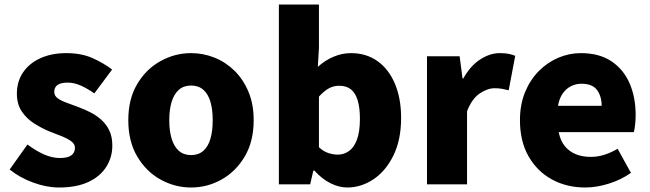

<svg xmlns="http://www.w3.org/2000/svg" viewBox="-20 -819 2886 853"><path d="M242 14Q187 14 127 -8Q67 -30 23 -66L102 -177Q141 -148 176.5 -132.5Q212 -117 246 -117Q281 -117 297 -129Q313 -141 313 -162Q313 -179 297 -191Q281 -203 255 -213.5Q229 -224 200 -235Q166 -249 132.5 -270Q99 -291 77 -323.5Q55 -356 55 -403Q55 -457 82.5 -497.5Q110 -538 159.5 -560.5Q209 -583 275 -583Q342 -583 392 -560.5Q442 -538 478 -510L399 -404Q368 -426 338.5 -439Q309 -452 281 -452Q250 -452 235.5 -441.5Q221 -431 221 -411Q221 -394 235.5 -383Q250 -372 275 -363Q300 -354 329 -343Q356 -333 382.5 -319.5Q409 -306 431 -286Q453 -266 466 -238.5Q479 -211 479 -172Q479 -120 452 -77.5Q425 -35 372.5 -10.5Q320 14 242 14Z M829 14Q757 14 693 -21.5Q629 -57 589.5 -124Q550 -191 550 -285Q550 -379 589.5 -445.5Q629 -512 693 -547.5Q757 -583 829 -583Q883 -583 933 -563Q983 -543 1022 -504.5Q1061 -466 1084 -411Q1107 -356 1107 -285Q1107 -191 1067.5 -124Q1028 -57 964.5 -21.5Q901 14 829 14ZM829 -130Q862 -130 883.5 -149Q905 -168 915 -203Q925 -238 925 -285Q925 -332 915 -366.5Q905 -401 883.5 -420Q862 -439 829 -439Q796 -439 774.5 -420Q753 -401 742.5 -366.5Q732 -332 732 -285Q732 -238 742.5 -203Q753 -168 774.5 -149Q796 -130 829 -130Z M1523 14Q1486 14 1448 -5Q1410 -24 1377 -61H1372L1358 0H1219V-799H1397V-607L1392 -522Q1424 -551 1462 -567Q1500 -583 1539 -583Q1607 -583 1657 -547.5Q1707 -512 1734.5 -447Q1762 -382 1762 -295Q1762 -197 1727.5 -127.5Q1693 -58 1638.5 -22Q1584 14 1523 14ZM1481 -132Q1508 -132 1530.5 -148Q1553 -164 1566 -199Q1579 -234 1579 -291Q1579 -341 1569 -373.5Q1559 -406 1539 -422Q1519 -438 1487 -438Q1462 -438 1441 -426.5Q1420 -415 1397 -390V-165Q1417 -146 1439 -139Q1461 -132 1481 -132Z M1877 0V-569H2022L2035 -470H2038Q2070 -527 2113.5 -555Q2157 -583 2200 -583Q2226 -583 2241.5 -579.5Q2257 -576 2269 -571L2240 -418Q2224 -422 2210 -424.5Q2196 -427 2177 -427Q2146 -427 2111.5 -404Q2077 -381 2055 -325V0Z M2580 14Q2498 14 2432.5 -21.5Q2367 -57 2328.5 -124Q2290 -191 2290 -285Q2290 -354 2312.5 -409Q2335 -464 2373.5 -503Q2412 -542 2460.5 -562.5Q2509 -583 2560 -583Q2642 -583 2696 -547Q2750 -511 2777 -449Q2804 -387 2804 -309Q2804 -285 2801.5 -264Q2799 -243 2796 -232H2462Q2470 -193 2490 -169Q2510 -145 2539 -133.5Q2568 -122 2604 -122Q2635 -122 2664 -131Q2693 -140 2724 -158L2783 -51Q2739 -20 2684.5 -3Q2630 14 2580 14ZM2459 -349H2653Q2653 -391 2632.5 -419Q2612 -447 2563 -447Q2539 -447 2517.5 -436.5Q2496 -426 2480.5 -404.5Q2465 -383 2459 -349Z"/></svg>

Font: Noto Sans SC Thin Black
Style: Regular
Weight: 900
Version: Version 2.004-H2;hotconv 1.0.118;makeotfexe 2.5.65603